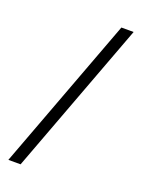

<svg xmlns="http://www.w3.org/2000/svg" viewBox="-137 -777 622 841"><g transform="rotate(20 173.5 -357.0)"><path d="M336 -714H279L12 0H69Z"/></g></svg>

Font: Noto Sans Gujarati UI Light
Style: Regular
Weight: 300
Designer: Jelle Bosma - Monotype Design Team, Universal Thirst
Foundry: Monotype Imaging Inc.
Version: Version 2.106